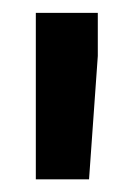

<svg xmlns="http://www.w3.org/2000/svg" viewBox="-20 -770 204 298"><path d="M131.8 -750V-683.1L118.2 -491.7H35.6V-750Z"/></svg>

Font: Vazirmatn RD FD SemiBold
Style: Regular
Weight: 600
Designer: Saber Rastikerdar
Foundry: Saber Rastikerdar
Version: Version 33.003